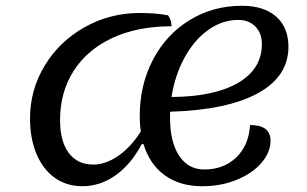

<svg xmlns="http://www.w3.org/2000/svg" viewBox="-20 -620 1064 665"><path d="M569 -233V-211Q569 -128 600.5 -80.5Q632 -33 687 -33Q755 -33 798.5 -75Q842 -117 846 -187Q917 -187 917 -133Q917 -93 886 -56.5Q855 -20 800.5 2.5Q746 25 680 25Q603 25 550.5 -13Q498 -51 477 -121H471Q434 -51 380.5 -13Q327 25 265 25Q211 25 170 -4Q129 -33 106.5 -86.5Q84 -140 84 -210Q84 -309 135 -393Q186 -477 273.5 -526Q361 -575 464 -575Q520 -575 562 -567Q574 -551 574 -529Q455 -529 368 -488Q281 -447 234.5 -373.5Q188 -300 188 -204Q188 -131 218 -90.5Q248 -50 303 -50Q346 -50 390 -80.5Q434 -111 468 -165Q464 -188 464 -218Q464 -326 510 -413.5Q556 -501 637 -550.5Q718 -600 818 -600Q894 -600 936.5 -562.5Q979 -525 979 -458Q979 -355 873 -297Q767 -239 569 -233ZM574 -284Q722 -285 804.5 -333Q887 -381 887 -467Q887 -505 864.5 -528Q842 -551 805 -551Q750 -551 701.5 -516.5Q653 -482 619.5 -421Q586 -360 574 -284Z"/></svg>

Font: Lemonada Light
Style: Regular
Weight: 300
Designer: Mohamed Gaber (Arabic) Eduardo Tunni (Latin)
Foundry: Kief Type Foundry
Version: Version 3.006